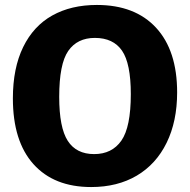

<svg xmlns="http://www.w3.org/2000/svg" viewBox="-20 -741 766 775"><path d="M32 -344Q32 -466 73.5 -551Q115 -636 191 -678.5Q267 -721 371 -721Q525 -721 610 -629Q695 -537 695 -368Q695 -251 652.5 -164.5Q610 -78 532 -32Q454 14 348 14Q198 14 115 -78.5Q32 -171 32 -344ZM508 -361Q508 -485 472.5 -536.5Q437 -588 363 -588Q292 -588 255.5 -535.5Q219 -483 219 -350Q219 -226 253.5 -172.5Q288 -119 360 -119Q432 -119 470 -173.5Q508 -228 508 -361Z"/></svg>

Font: Bitter Pro ExtraBold
Style: Regular
Weight: 800
Designer: Sol Matas, and Bitter project Authors
Foundry: Sol Matas
Version: Version 1.010